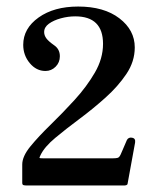

<svg xmlns="http://www.w3.org/2000/svg" viewBox="-20 -758 487 587"><path d="M62 -191Q61 -191 60 -191Q56 -191 52 -192Q48 -193 48 -199V-255Q48 -280 73 -310.5Q98 -341 135 -377Q172 -413 208.5 -453Q245 -493 270 -536Q295 -579 295 -624Q295 -708 210 -708Q188 -708 166 -702Q144 -696 129.5 -685.5Q115 -675 115 -660Q115 -650 121.5 -641Q128 -632 145 -620Q163 -608 163 -586Q163 -567 150 -554Q137 -541 119 -541Q91 -541 71 -565Q51 -589 51 -621Q51 -671 98 -704.5Q145 -738 219 -738Q298 -738 345 -702Q392 -666 392 -613Q392 -570 366.5 -532Q341 -494 302.5 -459.5Q264 -425 223 -394.5Q182 -364 149 -336.5Q116 -309 104 -284Q100 -276 101 -275Q102 -274 111 -274Q113 -274 114 -274H323Q324 -274 326 -274Q335 -274 340 -275.5Q345 -277 349 -286Q351 -291 354 -297.5Q357 -304 368 -330Q373 -339 384 -337Q395 -335 393 -322L370 -196Q369 -190 355 -191Q351 -191 349 -191Z"/></svg>

Font: Zen Old Mincho Black
Style: Regular
Weight: 900
Designer: Yoshimichi Ohira
Foundry: Positype
Version: Version 1.001